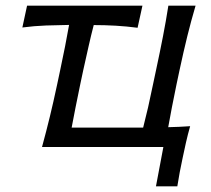

<svg xmlns="http://www.w3.org/2000/svg" viewBox="-20 -516 740 674"><path d="M527.5 138 553.5 0H127.5Q142.5 -55 155 -106.5Q167.5 -158 180.5 -219L191 -268.5Q201 -315.5 208.5 -353.5Q216 -391.5 222.5 -428.5Q183 -428 141.5 -426.5Q100 -425 58.5 -419.5L75 -496H480L463 -418.5Q425.5 -423.5 386.2 -425.8Q347 -428 309 -428Q299.5 -391.5 291 -353.5Q282.5 -315.5 272 -268.5L261.5 -219Q252.5 -175 245.2 -139Q238 -103 231.5 -68H426.5Q440.5 -68 454.5 -68Q468.5 -68 482.5 -68Q491.5 -103 499.8 -139Q508 -175 517 -219L527.5 -268.5Q542 -336 552.2 -388.8Q562.5 -441.5 571 -496H666.5Q650.5 -441.5 637.5 -388.8Q624.5 -336 610 -268.5L599.5 -219Q590.5 -175 583.5 -139.5Q576.5 -104 570.5 -69.5Q589.5 -70 608.8 -70.8Q628 -71.5 647.5 -73Q639 -43 632.8 -15.5Q626.5 12 621 39Q610 89.5 602.5 138Z"/></svg>

Font: Commissioner Flair
Style: Italic
Weight: 400
Italic angle: -12°
Designer: Kostas Bartsokas
Foundry: Kostas Bartsokas
Version: Version 1.000; ttfautohint (v1.8.3)